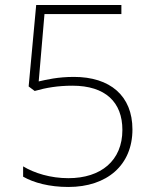

<svg xmlns="http://www.w3.org/2000/svg" viewBox="-20 -734 610 764"><path d="M274 -428C210 -428 165 -417 134 -410L157 -678H463V-714H124L94 -390L118 -372C163 -385 211 -393 268 -393C400 -393 467 -327 467 -217C467 -95 382 -25 252 -25C181 -25 117 -45 72 -72V-31C114 -7 176 10 252 10C406 10 507 -77 507 -219C507 -353 418 -428 274 -428Z"/></svg>

Font: Noto Sans Myanmar UI ExtraLight
Style: Regular
Weight: 200
Designer: Monotype Design Team
Foundry: Monotype Imaging Inc.
Version: Version 2.103